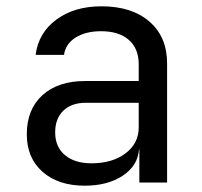

<svg xmlns="http://www.w3.org/2000/svg" viewBox="-20 -579 640 609"><path d="M510 -378V0H422V-105H421Q417 -53 369 -21.5Q321 10 249 10Q165 10 115 -34Q65 -78 65 -153Q65 -232 114.5 -277Q164 -322 250 -322H420V-375Q420 -425 388.5 -452.5Q357 -480 301 -480Q252 -480 220 -460Q188 -440 183 -405H93Q102 -475 159 -517Q216 -559 302 -559Q398 -559 454 -510.5Q510 -462 510 -378ZM420 -175V-253H252Q207 -253 181 -228Q155 -203 155 -159Q155 -113 186 -87Q217 -61 270 -61Q336 -61 378 -92.5Q420 -124 420 -175Z"/></svg>

Font: JetBrains Mono
Style: Regular
Weight: 400
Monospace: yes
Designer: Philipp Nurullin, Konstantin Bulenkov
Foundry: JetBrains
Version: Version 2.001;December 29, 2023;FontCreator 11.5.0.2427 32-b